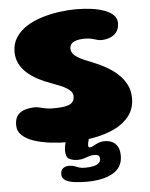

<svg xmlns="http://www.w3.org/2000/svg" viewBox="-58 -671 740 945"><g transform="rotate(-5 312.5 -199.0)"><path d="M260.2 24.8Q215.1 24.8 170.8 19.4Q126.4 14 89.9 2Q53.5 -10 31.7 -30.5Q9.9 -51 9.9 -81.2Q9.9 -112.2 24 -129.6Q38.1 -146.9 61.6 -153.7Q85 -160.5 112.2 -160.5Q119 -160.5 131.8 -157.4Q144.5 -154.2 160.9 -150.9Q177.2 -147.5 195.2 -147.5Q221.4 -147.5 241.5 -149.4Q261.6 -151.2 275.6 -156.6Q289.5 -162 296.8 -171.9Q304 -181.8 304 -197.4Q304 -210.4 296.2 -220.5Q288.5 -230.6 274.6 -239.2Q260.6 -247.9 241.8 -255.5Q222.9 -263.1 200.4 -271.4Q166.2 -283.4 136.1 -299.3Q105.9 -315.2 82.8 -335.9Q59.8 -356.6 46.6 -382.7Q33.5 -408.8 33.5 -440.8Q33.5 -481.1 53.3 -511.6Q73.1 -542 106.6 -563.5Q140.1 -585 181.9 -598.1Q223.8 -611.2 268.4 -617.4Q313 -623.5 354 -623.5Q392.2 -623.5 427.7 -618.9Q463.1 -614.2 491.6 -604.1Q520.1 -593.9 536.6 -577.8Q553.1 -561.6 553.1 -538.1Q553.1 -511 540.3 -494.1Q527.5 -477.2 507 -469.4Q486.5 -461.5 463.2 -461.5Q453.1 -461.5 442.1 -465.1Q431.1 -468.6 417.2 -472.1Q403.2 -475.6 382.9 -475.6Q368.9 -475.6 355.6 -473.6Q342.4 -471.5 331.8 -466.9Q321.2 -462.2 315.1 -454.2Q309 -446.1 309 -433.6Q309 -419.8 316.9 -408.9Q324.9 -398 339 -389.1Q353.1 -380.1 372.4 -371.8Q391.6 -363.4 414.5 -354.6Q446 -342.4 477.1 -324.9Q508.2 -307.4 533.8 -284.1Q559.4 -260.8 574.6 -230.9Q589.8 -201.1 589.8 -164Q589.8 -113.5 562.9 -77.5Q536 -41.5 489.6 -18.9Q443.1 3.8 384.1 14.2Q325 24.8 260.2 24.8ZM331.2 226.8Q302.8 226.8 274.8 223.6Q246.9 220.5 228.4 210.3Q210 200.1 210 179.4Q210 159.8 221.9 150.4Q233.8 141.1 251.6 141.1Q267.1 141.1 277.5 145.2Q287.9 149.2 299.5 153.3Q311.1 157.4 329.8 157.4Q354.8 157.4 372 153.2Q389.2 149.1 398.1 140.9Q407 132.6 407 120.8Q407 107.9 400.2 103.3Q393.5 98.8 379.4 98.8Q365.6 98.8 353.3 103Q341 107.2 327.8 111.5Q314.6 115.8 297.1 115.8Q274.1 115.8 256.4 106.8Q238.8 97.8 238.8 66.6Q238.8 53.2 241.4 39.8Q244.1 26.2 248.7 14.5Q253.2 2.8 257.9 -4.6Q265.9 -16.9 280 -26.9Q294.1 -36.9 322.5 -36.9Q342.9 -36.9 353.6 -27Q364.4 -17.1 364.4 -4.4Q364.4 9 359.3 22.8Q354.2 36.6 354.2 49.8Q354.2 59.6 362.6 59.6Q370.2 59.6 380.2 53.6Q390.1 47.6 404.2 41.6Q418.4 35.6 438.4 35.6Q456.5 35.6 472.9 43Q489.2 50.4 499.7 67.4Q510.1 84.5 510.1 113.8Q510.1 170.9 462.1 198.8Q414 226.8 331.2 226.8Z"/></g></svg>

Font: Gluten Thin
Style: Regular
Weight: 100
Designer: Tyler Finck
Foundry: Etcetera Type Company
Version: Version 1.300